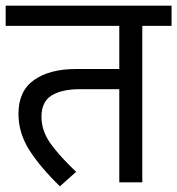

<svg xmlns="http://www.w3.org/2000/svg" viewBox="-20 -642 624 676"><path d="M481 -551V0H400V-328H261Q198 -328 162 -306Q126 -284 126 -231Q126 -182 157 -138Q188 -94 248 -37L191 14Q121 -54 83 -114Q45 -174 45 -241Q45 -322 100 -360.5Q155 -399 247 -399H400V-551H0V-622H584V-551Z"/></svg>

Font: lhindi05
Style: Book
Weight: 400
Designer: Jelle Bosma - Monotype Design Team
Foundry: Monotype Imaging Inc.
Version: Version 2.003